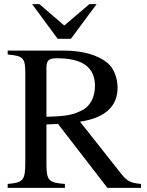

<svg xmlns="http://www.w3.org/2000/svg" viewBox="-20 -906 707 926"><path d="M204 -583C204 -618 221 -625 255 -625C379 -625 438 -581 438 -491C438 -441 417 -397 381 -377C335 -352 300 -345 204 -343ZM660 0V-19C616 -23 595 -29 566 -66L366 -319C491 -338 547 -396 547 -483C547 -527 531 -576 498 -603C455 -638 384 -662 289 -662H17V-643C94 -637 102 -625 102 -551V-124C102 -36 92 -25 17 -19V0H293V-19C216 -24 204 -36 204 -112V-306L260 -308L498 0ZM446 -886H411L290 -783L170 -886H135L258 -719H322Z"/></svg>

Font: XITS
Style: Regular
Weight: 400
Designer: MicroPress Inc., with final additions and corrections provided by Coen Hoffman, Elsevier (retired)
Version: Version 1.302